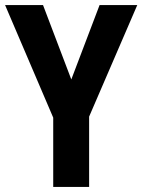

<svg xmlns="http://www.w3.org/2000/svg" viewBox="-20 -734 559 754"><path d="M260 -422 149 -714H0L189 -272V0H330V-276L519 -714H371Z"/></svg>

Font: Noto Sans Lao Looped Condensed
Style: Bold
Weight: 700
Width: 3
Designer: Mark Frömberg, Ben Mitchell
Foundry: The Fontpad Ltd
Version: Version 1.002